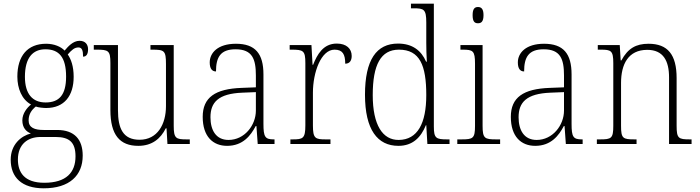

<svg xmlns="http://www.w3.org/2000/svg" viewBox="-20 -780 3792 1040"><path d="M217 240C357 240 428 170 428 63C428 -23 385 -76 289 -76H216C168 -76 135 -88 135 -128C135 -163 153 -186 174 -203C185 -198 215 -195 230 -195C329 -195 379 -262 379 -364C379 -421 365 -459 347 -485C368 -509 383 -523 405 -523C424 -523 430 -507 430 -473C449 -473 457 -489 457 -513C457 -538 443 -559 411 -559C375 -559 348 -527 330 -506C310 -527 274 -543 230 -543C129 -543 74 -477 74 -365C74 -301 98 -241 148 -214C127 -197 101 -166 101 -128C101 -88 122 -67 147 -57C95 -44 38 2 38 85C38 181 98 240 217 240ZM227 -225C157 -225 115 -270 115 -364C115 -468 158 -513 226 -513C299 -513 338 -471 338 -365C338 -265 300 -225 227 -225ZM220 210C111 210 77 153 77 84C77 1 131 -38 199 -38H281C355 -38 389 -10 389 67C389 154 339 210 220 210Z M729 10C804 10 850 -29 878 -85H882L887 0H1008V-25H991C933 -25 921 -30 921 -99V-536H795V-511H805C870 -511 879 -506 879 -433V-205C879 -107 833 -23 736 -23C646 -23 619 -85 619 -183V-536H488V-511H503C567 -511 578 -506 578 -439V-184C578 -49 629 10 729 10Z M1210 10C1296 10 1338 -46 1365 -97H1369L1376 0H1467V-25H1463C1416 -25 1407 -38 1407 -109V-377C1407 -489 1363 -543 1258 -543C1159 -543 1116 -493 1116 -442C1116 -409 1128 -393 1150 -393C1150 -470 1174 -513 1256 -513C1347 -513 1366 -460 1366 -371V-307L1290 -304C1145 -299 1078 -252 1078 -147C1078 -40 1134 10 1210 10ZM1218 -22C1149 -22 1120 -76 1120 -145C1120 -225 1162 -273 1293 -278L1366 -281V-181C1366 -101 1304 -22 1218 -22Z M1553 0H1770V-25H1744C1688 -25 1675 -30 1675 -100V-278C1675 -388 1719 -511 1792 -511C1836 -511 1850 -486 1850 -435C1875 -435 1885 -453 1885 -477C1885 -516 1857 -544 1804 -544C1731 -544 1698 -485 1676 -429H1673L1667 -536H1549V-511H1559C1623 -511 1634 -506 1634 -438V-101C1634 -30 1621 -25 1565 -25H1553Z M2138 10C2216 10 2260 -36 2287 -102H2289L2295 0H2415V-25H2402C2342 -25 2330 -31 2330 -95V-760H2206V-735H2221C2276 -735 2289 -730 2289 -658V-548C2289 -517 2290 -480 2292 -446H2288C2262 -506 2214 -544 2136 -544C2019 -544 1957 -456 1957 -267C1957 -77 2025 10 2138 10ZM2140 -22C2053 -21 1999 -102 1999 -265C1999 -430 2043 -511 2141 -511C2254 -511 2289 -426 2289 -265C2289 -112 2242 -23 2140 -22Z M2569 -654C2587 -654 2599 -663 2599 -698C2599 -732 2587 -742 2569 -742C2551 -742 2540 -732 2540 -698C2540 -663 2551 -654 2569 -654ZM2457 0H2689V-25H2668C2605 -25 2594 -30 2594 -99V-536H2474V-511H2486C2542 -511 2553 -505 2553 -435V-98C2553 -30 2542 -25 2479 -25H2457Z M2879 10C2965 10 3007 -46 3034 -97H3038L3045 0H3136V-25H3132C3085 -25 3076 -38 3076 -109V-377C3076 -489 3032 -543 2927 -543C2828 -543 2785 -493 2785 -442C2785 -409 2797 -393 2819 -393C2819 -470 2843 -513 2925 -513C3016 -513 3035 -460 3035 -371V-307L2959 -304C2814 -299 2747 -252 2747 -147C2747 -40 2803 10 2879 10ZM2887 -22C2818 -22 2789 -76 2789 -145C2789 -225 2831 -273 2962 -278L3035 -281V-181C3035 -101 2973 -22 2887 -22Z M3213 0H3428V-25H3417C3354 -25 3344 -30 3344 -98V-331C3344 -432 3383 -510 3486 -510C3573 -510 3604 -450 3604 -361V0H3726V-25H3717C3655 -25 3645 -30 3645 -99V-357C3645 -484 3597 -543 3493 -543C3425 -543 3381 -518 3346 -453H3342L3337 -536H3218V-511H3234C3290 -511 3302 -506 3302 -438V-99C3302 -30 3292 -25 3229 -25H3213Z"/></svg>

Font: Noto Serif Myanmar SemiCondensed ExtraLight
Style: Regular
Weight: 200
Width: 4
Designer: Ben Mitchell and the Monotype Design Team
Foundry: Monotype Imaging Inc.
Version: Version 2.106